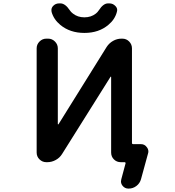

<svg xmlns="http://www.w3.org/2000/svg" viewBox="-20 -986 1040 1143"><path d="M744.1 136.7Q722.7 136.7 709 119.1Q700.2 107.4 700.2 93.8Q700.2 87.9 702.1 81.1L727.5 -13.7Q728.5 -15.6 726.6 -18.1Q724.6 -20.5 721.7 -20.5H699.2Q674.8 -20.5 658.2 -37.1Q641.6 -53.7 641.6 -78.1V-527.3Q641.6 -529.3 640.1 -529.8Q638.7 -530.3 637.7 -528.3L349.6 -69.3Q335.9 -46.9 312 -33.7Q288.1 -20.5 261.7 -20.5H255.9Q232.4 -20.5 215.3 -37.1Q198.2 -53.7 198.2 -78.1V-698.2Q198.2 -721.7 215.3 -738.8Q232.4 -755.9 255.9 -755.9H266.6Q290 -755.9 307.1 -738.8Q324.2 -721.7 324.2 -698.2V-248Q324.2 -246.1 325.7 -245.6Q327.1 -245.1 328.1 -246.1L615.2 -707Q629.9 -729.5 653.3 -742.7Q676.8 -755.9 703.1 -755.9H708Q732.4 -755.9 749 -738.8Q765.6 -721.7 765.6 -698.2V-134.8Q765.6 -127.9 773.4 -127.9H819.3Q840.8 -127.9 853.5 -110.4Q863.3 -98.6 863.3 -84Q863.3 -78.1 861.3 -72.3L819.3 81.1Q812.5 105.5 792 121.1Q771.5 136.7 746.1 136.7ZM338.9 -837.9Q299.8 -870.1 287.1 -915Q286.1 -920.9 286.1 -925.8Q286.1 -939.5 295.9 -950.2Q310.5 -965.8 332 -965.8H339.8Q368.2 -965.8 395.5 -924.8Q402.3 -914.1 414.1 -905.3Q442.4 -882.8 482.4 -882.8Q522.5 -882.8 550.8 -905.3Q561.5 -914.1 568.4 -924.8Q594.7 -965.8 623 -965.8H630.9Q652.3 -965.8 667 -950.2Q677.7 -939.5 677.7 -925.8Q677.7 -920.9 675.8 -915Q664.1 -870.1 625 -837.9Q568.4 -790 482.4 -790Q396.5 -790 338.9 -837.9Z"/></svg>

Font: Rounded Mgen+ 2m medium
Style: Regular
Weight: 500
Designer: [Source Han Sans]
Ryoko NISHIZUKA  (kana & ideographs); Paul D. Hunt (Latin, Greek & Cyrillic); Wenlong ZHANG  (bopomofo
Version: Version 1.059.20150602